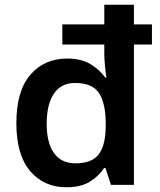

<svg xmlns="http://www.w3.org/2000/svg" viewBox="-20 -780 677 810"><path d="M260 10Q165 10 107 -58.5Q49 -127 49 -260Q49 -396 108 -464.5Q167 -533 263 -533Q323 -533 361.5 -509.5Q400 -486 424 -453H429Q426 -471 423 -501Q420 -531 420 -553V-592H243V-677H420V-760H545V-677H621V-592H545V0H448L425 -71H419Q397 -37 359 -13.5Q321 10 260 10ZM298 -91Q368 -91 396.5 -129Q425 -167 426 -244V-259Q426 -342 398.5 -386Q371 -430 296 -430Q238 -430 207.5 -385Q177 -340 177 -258Q177 -177 208 -134Q239 -91 298 -91Z"/></svg>

Font: Noto Sans Medefaidrin SemiBold
Style: Regular
Weight: 600
Designer: Dalton Maag Ltd
Foundry: Dalton Maag Ltd
Version: Version 1.002; ttfautohint (v1.8.4.7-5d5b)